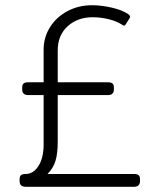

<svg xmlns="http://www.w3.org/2000/svg" viewBox="-20 -715 611 735"><path d="M55 -22V-29Q55 -40 60.5 -44.5Q66 -49 78 -49Q108 -49 127.5 -80Q147 -111 147 -162V-351H88Q65 -351 65 -373V-380Q65 -391 70.5 -395.5Q76 -400 88 -400H147V-525Q147 -572 171.5 -611Q196 -650 238.5 -672.5Q281 -695 332 -695Q367 -695 407 -686Q447 -677 471 -661Q476 -657 477.5 -653.5Q479 -650 476 -645L462 -623Q459 -617 455 -617Q452 -617 448 -620Q427 -634 396 -641.5Q365 -649 334 -649Q277 -649 239 -614.5Q201 -580 201 -522V-400H393Q405 -400 410.5 -395.5Q416 -391 416 -380V-373Q416 -351 393 -351H201V-172Q201 -128 192.5 -99.5Q184 -71 162 -49H493Q505 -49 510.5 -44.5Q516 -40 516 -29V-22Q516 0 493 0H78Q55 0 55 -22Z"/></svg>

Font: Mitr ExtraLight
Style: Regular
Weight: 275
Designer: Thanarat Vachiruckul
Foundry: Cadson Demak Co.,Ltd.
Version: Version 1.001